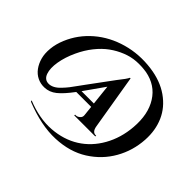

<svg xmlns="http://www.w3.org/2000/svg" viewBox="-173 -952 1334 1334"><g transform="rotate(45 494.5 -285.0)"><path d="M523.9 -207.5H377.4Q324.7 -136.7 285.4 -105.5Q246.1 -74.2 199.7 -72.8Q162.1 -71.3 129.9 -86.9Q97.7 -102.5 75.7 -132.6Q53.7 -162.6 43 -202.1Q32.2 -241.7 37.1 -292Q42 -342.3 64 -395Q106 -495.6 190.4 -568.1Q274.9 -640.6 388.7 -672.6Q502.4 -704.6 625.5 -688Q734.9 -673.3 811 -619.9Q887.2 -566.4 921.9 -487.3Q956.5 -408.2 950.7 -312Q943.8 -198.2 888.9 -101.6Q834 -4.9 737.1 56.6Q640.1 118.2 505.1 124Q370.1 129.9 202.6 63L198.7 52.7Q327.1 104.5 438.5 96.2Q549.8 87.9 633.8 35.2Q717.8 -17.6 769.8 -109.6Q821.8 -201.7 831.1 -316.4Q842.3 -450.7 786.6 -539.1Q731 -627.4 621.6 -647.9Q571.8 -655.8 522.7 -652.6Q473.6 -649.4 424.6 -629.9Q375.5 -610.4 332.3 -579.1Q289.1 -547.9 250.5 -499.5Q211.9 -451.2 183.6 -390.1Q152.3 -322.8 141.6 -259.3Q130.9 -195.8 145.5 -154.3Q160.2 -112.8 199.7 -111.8Q220.7 -111.3 241.9 -122.3Q263.2 -133.3 284.4 -155.8Q305.7 -178.2 320.8 -197.5Q335.9 -216.8 357.7 -247.8Q379.4 -278.8 389.2 -291L516.6 -463.9Q563 -521.5 571.3 -541H577.6L645 -137.2Q652.8 -90.3 685.1 -90.3H690.4L689 -82.5H481.9L483.4 -90.3H490.2Q504.9 -90.3 519.3 -102.5Q533.7 -114.7 531.7 -133.3ZM504.4 -386.2 399.4 -237.3H520.5Z"/></g></svg>

Font: Cinzel Decorative Bold
Style: Regular
Weight: 700
Designer: Natanael Gama
Version: Version 1.001;PS 001.001;hotconv 1.0.56;makeotf.lib2.0.21325